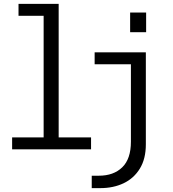

<svg xmlns="http://www.w3.org/2000/svg" viewBox="-20 -770 890 990"><path d="M42.5 0V-61.5H205V-688.5H75.5V-750H282.5V-61.5H449.5V0ZM651 -705.5H733.5V-604H651ZM453 200V136H489.5Q566 136 610.5 92.5Q655 49 655 -39V-438.5H468V-500H732V-26Q732 49 701.2 99.2Q670.5 149.5 617.5 174.8Q564.5 200 497.5 200Z"/></svg>

Font: Trispace Light
Style: Regular
Weight: 300
Designer: Tyler Finck
Foundry: Etcetera Type Company
Version: Version 1.210; ttfautohint (v1.8.3)